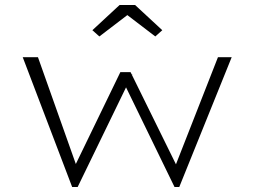

<svg xmlns="http://www.w3.org/2000/svg" viewBox="-20 -749 1019 769"><path d="M269 0 71 -520H132L293 -66L272 -68L462 -460H503L696 -68L675 -66L853 -520H908L698 0H679L462 -446L510 -451L291 0ZM378 -603 350 -628 459 -729H521L630 -628L602 -603L475 -700H505Z"/></svg>

Font: Lexend Zetta ExtraLight
Style: Regular
Weight: 250
Version: Version 1.007